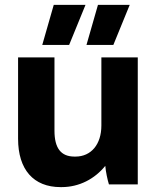

<svg xmlns="http://www.w3.org/2000/svg" viewBox="-20 -755 647 786"><path d="M153 -571H263L330 -735H200ZM334 -571H444L511 -735H381ZM228 11H232C305 11 368 -23 411 -76C413 -52 420 -19 426 0H544V-520H395V-241C395 -164 353 -114 289 -114H285C229 -114 203 -149 203 -220V-520H54V-187C54 -61 117 11 228 11Z"/></svg>

Font: Fixel Text Bold
Style: Bold
Weight: 700
Width: 4
Designer: AlfaBravo + MacPaw
Foundry: Kyrylo Tkachov, Marchela Mozhyna, Serhii Makarenko, Maria Weinstein, Zakhar Kryvoshyya
Version: Version 1.211